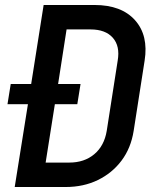

<svg xmlns="http://www.w3.org/2000/svg" viewBox="-20 -750 640 770"><path d="M39 0 92 -332H10L23 -413H105L155 -730H359Q467 -730 521.5 -669Q576 -608 560 -507L516 -225Q505 -156 467.5 -106Q430 -56 372.5 -28Q315 0 243 0ZM163 -98H258Q318 -98 358 -131.5Q398 -165 408 -225L452 -507Q462 -565 432.5 -598.5Q403 -632 343 -632H247L213 -413H303L290 -332H200Z"/></svg>

Font: JetBrains Mono NL SemiBold
Style: Italic
Weight: 600
Italic angle: -9°
Monospace: yes
Designer: Philipp Nurullin, Konstantin Bulenkov
Foundry: JetBrains
Version: Version 2.305; ttfautohint (v1.8.4.7-5d5b)